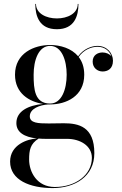

<svg xmlns="http://www.w3.org/2000/svg" viewBox="-20 -699 624 979"><path d="M163.5 -679H160C160 -618 180 -550 270 -550C360 -550 380 -618 380 -679H376.5C376.5 -630 324 -605 270 -605C216 -605 163.5 -630 163.5 -679ZM63.5 -71.5C63.5 -24.5 103.5 0 168.5 7C121 9.5 31.5 38.5 31.5 125C31.5 219.5 133 260 248.5 260C361 260 461 201.5 461 82C461 -53.5 380.5 -70.5 305.5 -70.5C277 -70.5 263.5 -69.5 228.5 -69.5C174 -69.5 132 -71.5 132 -106C132 -145.5 184 -164 226 -166.5C229.5 -166.5 232.5 -166.5 235.5 -166.5C316.5 -166.5 409.5 -207.5 409.5 -318C409.5 -356 399 -386 381 -408.5C408.5 -447.5 448 -460.5 477.5 -460.5C515.5 -460.5 539.5 -437.5 548 -411.5C538 -424.5 520 -431.5 503 -431.5C479 -431.5 452.5 -418.5 452.5 -385C452.5 -352 478 -334.5 503 -334.5C528 -334.5 556 -347 556 -389.5C556 -427.5 526 -465 477 -465C449 -465 407.5 -452 378.5 -412C344 -453 287.5 -469.5 235.5 -469.5C154.5 -469.5 56.5 -428.5 56.5 -318C56.5 -223.5 128.5 -180 200 -169C123 -162 63.5 -131.5 63.5 -71.5ZM151.5 -318C151.5 -392 176.5 -465 235.5 -465C294.5 -465 320 -392 320 -318C320 -244 294.5 -171 235.5 -171C156.5 -171 151.5 -244 151.5 -318ZM128.5 114.5C128.5 67.5 134 34.5 177 7.5C188.5 8.5 200 9 212 9H322C387 9 448.5 43 448.5 106C448.5 193 364.5 254.5 259.5 254.5C168.5 254.5 128.5 178 128.5 114.5Z"/></svg>

Font: Bodoni* 36pt
Style: Regular
Weight: 400
Version: Version 2.3